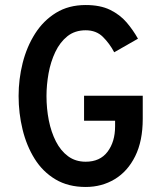

<svg xmlns="http://www.w3.org/2000/svg" viewBox="-20 -732 656 764"><path d="M321 12Q251.5 12 200.8 -18.2Q150 -48.5 117.8 -100.2Q85.5 -152 69.8 -216.8Q54 -281.5 54 -350Q54 -417 70.2 -481.5Q86.5 -546 119.5 -598Q152.5 -650 202.8 -681Q253 -712 321 -712Q379 -712 418.2 -692.8Q457.5 -673.5 483.8 -642.8Q510 -612 529 -578L434.5 -524Q416 -559 389.5 -585.2Q363 -611.5 321 -611.5Q278 -611.5 248.2 -587.8Q218.5 -564 200 -525Q181.5 -486 173.2 -440Q165 -394 165 -350Q165 -300 174.2 -253.2Q183.5 -206.5 202.5 -169.2Q221.5 -132 251 -110.2Q280.5 -88.5 321 -88.5Q378 -88.5 408 -128.2Q438 -168 438 -229.5V-251.5H314.5V-351H548V-259Q548 -171 518 -110.5Q488 -50 436.5 -19Q385 12 321 12Z"/></svg>

Font: Overpass Mono SemiBold
Style: Regular
Weight: 600
Monospace: yes
Designer: Delve Withrington, Dave Bailey
Foundry: Delve Fonts LLC
Version: Version 4.000